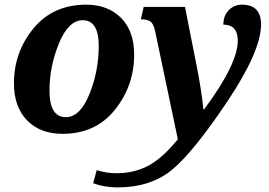

<svg xmlns="http://www.w3.org/2000/svg" viewBox="-20 -566 1158 826"><path d="M647.9 -429.2Q641.1 -462.9 627.9 -472.9Q614.7 -482.9 585.9 -482.9L598.1 -536.1H775.9L827.1 -276.9Q846.2 -181.2 855 -95.2H857.9Q1002.9 -290.5 1002.9 -391.1Q1002.9 -460 940.9 -460Q940.9 -498.5 964.1 -522.2Q987.3 -545.9 1021 -545.9Q1103 -545.9 1103 -460.9Q1103 -346.2 958.3 -129.9Q813.5 86.4 721.4 163.3Q629.4 240.2 484.9 240.2Q428.7 240.2 380.9 222.2L396 166Q437 179.2 481 179.2Q557.1 179.2 617.9 147Q678.7 114.7 745.1 33.2ZM351.1 -545.9Q443.8 -545.9 500.5 -489.3Q557.1 -432.6 557.1 -331.1Q557.1 -196.8 474.1 -93.5Q391.1 9.8 249 9.8Q152.8 9.8 96.4 -48.3Q40 -106.4 40 -207Q40 -341.8 124 -443.8Q208 -545.9 351.1 -545.9ZM404.8 -368.2Q404.8 -479 335.9 -479Q274.9 -479 233.9 -379.9Q192.9 -280.8 192.9 -175.8Q192.9 -62 263.2 -62Q324.7 -62 364.7 -161.1Q404.8 -260.3 404.8 -368.2Z"/></svg>

Font: Droid Serif
Style: Bold Italic
Weight: 700
Italic angle: -12°
Designer: Monotype Design team
Foundry: Monotype Imaging Inc.
Version: Version 1.03